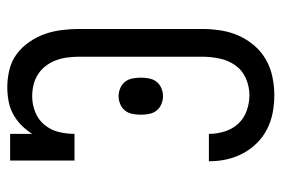

<svg xmlns="http://www.w3.org/2000/svg" viewBox="-146 -638 791 540"><g transform="rotate(-90 250.0 -367.5)"><path d="M253 8Q228 8 204 3.5Q180 -1 158 -12Q136 -23 118.5 -40.5Q101 -58 89.5 -79.5Q78 -101 72.5 -125Q67 -149 67 -174Q67 -174 67 -175Q67 -176 67 -176H144Q144 -176 144 -175.5Q144 -175 144 -175Q144 -153 151 -131Q158 -109 173 -93Q188 -77 209.5 -69.5Q231 -62 253 -62Q277 -62 300 -72Q323 -82 337 -102Q351 -122 356 -146.5Q361 -171 361 -195V-540Q361 -556 359 -572.5Q357 -589 351.5 -604.5Q346 -620 336 -633.5Q326 -647 312.5 -656Q299 -665 282.5 -669Q266 -673 250 -673Q227 -673 205.5 -664.5Q184 -656 169.5 -638.5Q155 -621 149.5 -599Q144 -577 144 -554H69V-735H144V-673Q154 -689 168 -703Q182 -717 199.5 -726.5Q217 -736 236.5 -739.5Q256 -743 275 -743Q300 -743 324.5 -737Q349 -731 368.5 -716.5Q388 -702 402.5 -681Q417 -660 425 -637Q433 -614 436 -589.5Q439 -565 439 -540V-195Q439 -169 435 -143Q431 -117 420.5 -93Q410 -69 393 -49Q376 -29 353.5 -16Q331 -3 305 2.5Q279 8 253 8ZM250 -305Q239 -305 228 -309.5Q217 -314 210 -322.5Q203 -331 200.5 -342.5Q198 -354 198 -365V-370Q198 -381 200.5 -392.5Q203 -404 210 -412.5Q217 -421 228 -425.5Q239 -430 250 -430Q261 -430 272 -425.5Q283 -421 290 -412.5Q297 -404 299.5 -392.5Q302 -381 302 -370V-365Q302 -354 299.5 -342.5Q297 -331 290 -322.5Q283 -314 272 -309.5Q261 -305 250 -305Z"/></g></svg>

Font: Iosevka Slab
Style: Regular
Weight: 400
Monospace: yes
Designer: Belleve Invis
Foundry: Belleve Invis
Version: Version 11.2.4; ttfautohint (v1.8.3)